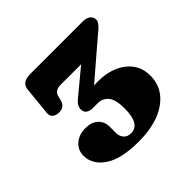

<svg xmlns="http://www.w3.org/2000/svg" viewBox="-109 -803 584 584"><g transform="rotate(-45 183.5 -510.5)"><path d="M344.5 -438Q344.5 -385 299.5 -353Q254.5 -321 177 -321Q102.5 -321 65.2 -346.2Q28 -371.5 28 -409.5Q28 -434 46 -449.5Q64 -465 90.5 -465Q118 -465 132.5 -451.2Q147 -437.5 147 -415V-388Q147 -374.5 155.2 -365Q163.5 -355.5 179.5 -355.5Q218.5 -355.5 218.5 -423.5Q218.5 -460.5 205.8 -476.2Q193 -492 172 -492H150Q138 -492 130 -497.5Q122 -503 122 -515Q122 -531.5 139.5 -545L220 -611.5H132Q107 -611.5 102 -592.5L98 -576.5Q92 -555 69 -555Q56 -555 48 -561.5Q40 -568 41.5 -581.5L50.5 -672Q53 -700 89.5 -700H316.5Q331.5 -700 340 -692.8Q348.5 -685.5 348.5 -674.5Q348.5 -661 319.5 -639L202 -538Q210 -538.5 219 -538.5Q274.5 -538.5 309.5 -511.2Q344.5 -484 344.5 -438Z"/></g></svg>

Font: Fraunces 9pt Soft
Style: Bold
Weight: 700
Version: Version 1.000;[b76b70a41]